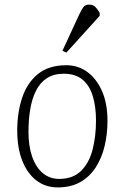

<svg xmlns="http://www.w3.org/2000/svg" viewBox="-20 -802 542 836"><path d="M232 14Q177 14 137.5 -17Q98 -48 76.5 -103.5Q55 -159 55 -234Q55 -312 76.5 -376.5Q98 -441 145 -479.5Q192 -518 269 -518Q319 -518 359 -489.5Q399 -461 423.5 -407Q448 -353 448 -275Q448 -218 435.5 -166Q423 -114 397 -73.5Q371 -33 330 -9.5Q289 14 232 14ZM238 -23Q298 -23 333.5 -58.5Q369 -94 383.5 -152Q398 -210 398 -277Q398 -337 384 -383.5Q370 -430 339 -455.5Q308 -481 258 -481Q214 -481 184 -461.5Q154 -442 136.5 -406.5Q119 -371 111.5 -325.5Q104 -280 104 -228Q104 -166 120 -120Q136 -74 166 -48.5Q196 -23 238 -23ZM269 -573 252 -581 325 -739Q335 -760 343 -771Q351 -782 368 -782Q385 -782 395 -772Q405 -762 414 -746V-733Z"/></svg>

Font: Literata 18pt ExtraLight
Style: Italic
Weight: 250
Italic angle: -2°
Designer: Latin by Veronika Burian and Jose Scaglione. Greek by Irene Vlachou. Cyrillic by Vera Evstafieva
Foundry: TypeTogether
Version: Version 3.103;gftools[0.9.29]